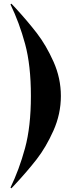

<svg xmlns="http://www.w3.org/2000/svg" viewBox="-20 -811 430 1044"><path d="M148 -289Q148 -456 116.5 -572Q85 -688 37 -787L42 -791L62 -770Q130 -696 180.5 -630.5Q231 -565 271 -475.5Q311 -386 311 -289Q311 -191 270.5 -100.5Q230 -10 179 55.5Q128 121 59 195L42 213L37 209Q84 112 116 -5Q148 -122 148 -289Z"/></svg>

Font: Nyght Serif Bold
Style: Regular
Weight: 700
Designer: Maksym Kobuzan
Version: Version 0.410